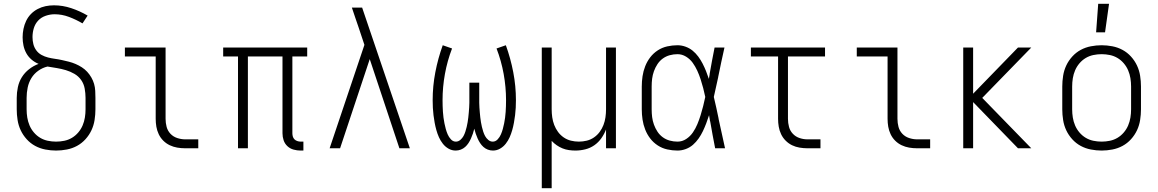

<svg xmlns="http://www.w3.org/2000/svg" viewBox="-20 -780 6090 1010"><path d="M275 12Q247 12 218.5 6.5Q190 1 165 -12.5Q140 -26 120.5 -47.5Q101 -69 89 -94.5Q77 -120 72.5 -148.5Q68 -177 68 -205V-265Q68 -293 74 -321.5Q80 -350 95 -374Q110 -398 133 -416Q156 -434 183 -444Q163 -452 146 -466.5Q129 -481 118.5 -500Q108 -519 103.5 -540.5Q99 -562 99 -584Q99 -606 103.5 -628Q108 -650 117.5 -670Q127 -690 142.5 -706Q158 -722 178 -732.5Q198 -743 219.5 -747.5Q241 -752 264 -752Q310 -752 355 -737Q400 -722 441 -698L414 -657Q380 -677 343 -691Q306 -705 267 -705Q244 -705 220.5 -697Q197 -689 181 -672Q165 -655 158 -632Q151 -609 151 -585Q151 -566 155.5 -548Q160 -530 171 -515Q182 -500 198.5 -491Q215 -482 233 -477.5Q251 -473 269.5 -470.5Q288 -468 306 -464Q324 -460 342 -455.5Q360 -451 377.5 -443.5Q395 -436 410.5 -426Q426 -416 438.5 -402.5Q451 -389 460.5 -372.5Q470 -356 475 -338.5Q480 -321 481 -302Q482 -283 482 -265V-205Q482 -177 477.5 -148.5Q473 -120 461 -94.5Q449 -69 429.5 -47.5Q410 -26 385 -12.5Q360 1 331.5 6.5Q303 12 275 12ZM275 -35Q297 -35 318.5 -39.5Q340 -44 358.5 -55Q377 -66 391.5 -83Q406 -100 414.5 -120Q423 -140 426.5 -161.5Q430 -183 430 -205V-265Q430 -289 425.5 -314Q421 -339 407 -359Q393 -379 371.5 -391.5Q350 -404 326.5 -411Q303 -418 278.5 -422Q254 -426 230 -430Q204 -424 181.5 -408Q159 -392 145 -369Q131 -346 125.5 -319Q120 -292 120 -265V-205Q120 -183 123.5 -161.5Q127 -140 135.5 -120Q144 -100 158.5 -83Q173 -66 191.5 -55Q210 -44 231.5 -39.5Q253 -35 275 -35Z M1023 0H954Q933 0 912.5 -3.5Q892 -7 873 -16Q854 -25 839 -40Q824 -55 815 -74Q806 -93 802.5 -113.5Q799 -134 799 -155V-483H637V-530H851V-155Q851 -133 856.5 -112.5Q862 -92 876.5 -76.5Q891 -61 912 -54Q933 -47 954 -47H1023Z M1576 12H1561Q1543 12 1524.5 7Q1506 2 1492 -11Q1478 -24 1472 -42Q1466 -60 1466 -79V-483H1284V0H1232V-483H1154V-530H1596V-483H1518V-79Q1518 -70 1520.5 -61.5Q1523 -53 1529 -47Q1535 -41 1544 -38Q1553 -35 1561 -35H1576Z M1714 0 1897 -544 1867 -634Q1858 -660 1849 -686.5Q1840 -713 1831 -740H1885L2136 0H2081L1925 -469L1769 0Z M2573 12Q2559 12 2546 7Q2533 2 2523 -7Q2513 -16 2505.5 -27.5Q2498 -39 2492.5 -51.5Q2487 -64 2482.5 -77Q2478 -90 2475 -103Q2472 -90 2467.5 -77Q2463 -64 2457.5 -51.5Q2452 -39 2444.5 -27.5Q2437 -16 2427 -7Q2417 2 2404 7Q2391 12 2377 12Q2357 12 2339.5 2Q2322 -8 2309.5 -24Q2297 -40 2289 -58Q2281 -76 2275.5 -95.5Q2270 -115 2266.5 -134.5Q2263 -154 2260.5 -173.5Q2258 -193 2257 -213Q2256 -233 2256 -253Q2256 -327 2270 -400Q2284 -473 2309 -542L2358 -525Q2333 -460 2320.5 -391Q2308 -322 2308 -253Q2308 -237 2308.5 -222Q2309 -207 2310 -191.5Q2311 -176 2313 -161Q2315 -146 2318 -131Q2321 -116 2325 -101.5Q2329 -87 2335 -73Q2341 -59 2352 -47Q2363 -35 2378 -35Q2391 -35 2401.5 -44Q2412 -53 2418 -64Q2424 -75 2428 -87.5Q2432 -100 2435 -112.5Q2438 -125 2440 -137.5Q2442 -150 2443.5 -162.5Q2445 -175 2446 -188Q2447 -201 2448 -214Q2449 -227 2449 -239.5Q2449 -252 2449 -265V-345H2501V-265Q2501 -252 2501 -239.5Q2501 -227 2502 -214Q2503 -201 2504 -188Q2505 -175 2506.5 -162.5Q2508 -150 2510 -137.5Q2512 -125 2515 -112.5Q2518 -100 2522 -87.5Q2526 -75 2532 -64Q2538 -53 2548.5 -44Q2559 -35 2572 -35Q2587 -35 2598 -47Q2609 -59 2615 -73Q2621 -87 2625 -101.5Q2629 -116 2632 -131Q2635 -146 2637 -161Q2639 -176 2640 -191.5Q2641 -207 2641.5 -222Q2642 -237 2642 -253Q2642 -322 2629.5 -391Q2617 -460 2592 -525L2641 -542Q2666 -473 2680 -400Q2694 -327 2694 -253Q2694 -233 2693 -213Q2692 -193 2689.5 -173.5Q2687 -154 2683.5 -134.5Q2680 -115 2674.5 -95.5Q2669 -76 2661 -58Q2653 -40 2640.5 -24Q2628 -8 2610.5 2Q2593 12 2573 12Z M2830 210V-530H2882V-205Q2882 -184 2885 -163Q2888 -142 2895.5 -122.5Q2903 -103 2915.5 -86Q2928 -69 2945.5 -57Q2963 -45 2983.5 -40Q3004 -35 3025 -35Q3046 -35 3066.5 -40Q3087 -45 3104.5 -57Q3122 -69 3134.5 -86Q3147 -103 3154.5 -122.5Q3162 -142 3165 -163Q3168 -184 3168 -205V-530H3220V0H3168V-99Q3159 -75 3143.5 -53Q3128 -31 3106.5 -16Q3085 -1 3059 5.5Q3033 12 3007 12Q2990 12 2972.5 9.5Q2955 7 2939 0.5Q2923 -6 2908.5 -16Q2894 -26 2882 -39V210Z M3544 12Q3517 12 3490 6Q3463 0 3440 -15Q3417 -30 3400.5 -51.5Q3384 -73 3374 -98.5Q3364 -124 3360 -151Q3356 -178 3356 -205V-325Q3356 -352 3360 -379Q3364 -406 3374 -431.5Q3384 -457 3400.5 -478.5Q3417 -500 3440 -515Q3463 -530 3490 -536Q3517 -542 3544 -542Q3565 -542 3586 -534.5Q3607 -527 3623.5 -513.5Q3640 -500 3653 -482.5Q3666 -465 3676 -445.5Q3686 -426 3694 -406Q3702 -386 3709 -365Q3710 -371 3711 -377Q3712 -383 3713 -388V-391Q3719 -426 3725.5 -460.5Q3732 -495 3739 -530H3791Q3782 -491 3774 -452.5Q3766 -414 3758 -375V-374Q3752 -348 3746.5 -322Q3741 -296 3735 -270Q3742 -242 3748 -213.5Q3754 -185 3760 -157V-155Q3769 -116 3777 -77.5Q3785 -39 3794 0H3742Q3735 -35 3728.5 -70.5Q3722 -106 3716 -141L3715 -143Q3714 -151 3712.5 -158.5Q3711 -166 3710 -174Q3703 -152 3695 -131Q3687 -110 3677.5 -90Q3668 -70 3655 -51.5Q3642 -33 3625.5 -18.5Q3609 -4 3587.5 4Q3566 12 3544 12ZM3544 -35Q3569 -35 3590 -49Q3611 -63 3625 -83.5Q3639 -104 3648.5 -127Q3658 -150 3665.5 -174Q3673 -198 3679 -222Q3685 -246 3690 -270Q3685 -294 3679 -317Q3673 -340 3665.5 -363Q3658 -386 3648 -408Q3638 -430 3624 -449.5Q3610 -469 3589 -482Q3568 -495 3544 -495Q3523 -495 3503 -489.5Q3483 -484 3466.5 -472Q3450 -460 3438.5 -442.5Q3427 -425 3420 -405.5Q3413 -386 3410.5 -366Q3408 -346 3408 -325V-205Q3408 -184 3410.5 -164Q3413 -144 3420 -124.5Q3427 -105 3438.5 -87.5Q3450 -70 3466.5 -58Q3483 -46 3503 -40.5Q3523 -35 3544 -35Z M4296 0H4227Q4207 0 4186 -3.5Q4165 -7 4146.5 -16Q4128 -25 4113 -40Q4098 -55 4089 -74Q4080 -93 4076.5 -113.5Q4073 -134 4073 -155V-483H3930V-530H4320V-483H4125V-155Q4125 -133 4130.5 -112.5Q4136 -92 4150.5 -76.5Q4165 -61 4185.5 -54Q4206 -47 4227 -47H4296Z M4873 0H4804Q4783 0 4762.5 -3.5Q4742 -7 4723 -16Q4704 -25 4689 -40Q4674 -55 4665 -74Q4656 -93 4652.5 -113.5Q4649 -134 4649 -155V-483H4487V-530H4701V-155Q4701 -133 4706.5 -112.5Q4712 -92 4726.5 -76.5Q4741 -61 4762 -54Q4783 -47 4804 -47H4873Z M5405 0H5335L5099 -243V0H5047V-530H5099V-287L5335 -530H5405L5147 -265Z M5775 12Q5747 12 5718.5 6.5Q5690 1 5665 -12.5Q5640 -26 5620.5 -47.5Q5601 -69 5589 -94.5Q5577 -120 5572.5 -148.5Q5568 -177 5568 -205V-325Q5568 -353 5572.5 -381.5Q5577 -410 5589 -435.5Q5601 -461 5620.5 -482.5Q5640 -504 5665 -517.5Q5690 -531 5718.5 -536.5Q5747 -542 5775 -542Q5803 -542 5831.5 -536.5Q5860 -531 5885 -517.5Q5910 -504 5929.5 -482.5Q5949 -461 5961 -435.5Q5973 -410 5977.5 -381.5Q5982 -353 5982 -325V-205Q5982 -177 5977.5 -148.5Q5973 -120 5961 -94.5Q5949 -69 5929.5 -47.5Q5910 -26 5885 -12.5Q5860 1 5831.5 6.5Q5803 12 5775 12ZM5775 -35Q5797 -35 5818.5 -39.5Q5840 -44 5858.5 -55Q5877 -66 5891.5 -83Q5906 -100 5914.5 -120Q5923 -140 5926.5 -161.5Q5930 -183 5930 -205V-325Q5930 -347 5926.5 -368.5Q5923 -390 5914.5 -410Q5906 -430 5891.5 -447Q5877 -464 5858.5 -475Q5840 -486 5818.5 -490.5Q5797 -495 5775 -495Q5753 -495 5731.5 -490.5Q5710 -486 5691.5 -475Q5673 -464 5658.5 -447Q5644 -430 5635.5 -410Q5627 -390 5623.5 -368.5Q5620 -347 5620 -325V-205Q5620 -183 5623.5 -161.5Q5627 -140 5635.5 -120Q5644 -100 5658.5 -83Q5673 -66 5691.5 -55Q5710 -44 5731.5 -39.5Q5753 -35 5775 -35ZM5746 -610 5757 -760H5814L5793 -610Z"/></svg>

Font: Lode Dark
Style: Regular
Weight: 400
Monospace: yes
Designer: Belleve Invis
Foundry: Belleve Invis
Version: Version 29.2.0; ttfautohint (v1.8.3)